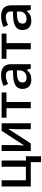

<svg xmlns="http://www.w3.org/2000/svg" viewBox="1367 -1957 780 3554"><g transform="rotate(-90 1757.0 -180.0)"><path d="M448 -540V-91H197V-540H82V0H533V190H641V-89H563V-540Z M739 0H879L1149 -418Q1142 -310 1142 -272V0H1252V-540H1112L841 -121Q849 -222 849 -263V-540H739Z M1355 -450H1531V0H1646V-450H1822V-540H1355Z M2346 -364Q2346 -459 2294 -504.5Q2242 -550 2138 -550Q2090 -550 2038 -538Q1986 -526 1943 -503L1980 -421Q2021 -440 2058 -451Q2095 -462 2133 -462Q2184 -462 2208 -436.5Q2232 -411 2232 -359V-330L2139 -327Q2012 -323 1950 -280.5Q1888 -238 1888 -155Q1888 -77 1932.5 -33.5Q1977 10 2057 10Q2120 10 2159.5 -8Q2199 -26 2237 -75H2241L2264 0H2346ZM2007 -154Q2007 -204 2044 -228Q2081 -252 2162 -255L2231 -258V-211Q2231 -149 2194 -113.5Q2157 -78 2093 -78Q2051 -78 2029 -97.5Q2007 -117 2007 -154Z M2445 -450H2621V0H2736V-450H2912V-540H2445Z M3436 -364Q3436 -459 3384 -504.5Q3332 -550 3228 -550Q3180 -550 3128 -538Q3076 -526 3033 -503L3070 -421Q3111 -440 3148 -451Q3185 -462 3223 -462Q3274 -462 3298 -436.5Q3322 -411 3322 -359V-330L3229 -327Q3102 -323 3040 -280.5Q2978 -238 2978 -155Q2978 -77 3022.5 -33.5Q3067 10 3147 10Q3210 10 3249.5 -8Q3289 -26 3327 -75H3331L3354 0H3436ZM3097 -154Q3097 -204 3134 -228Q3171 -252 3252 -255L3321 -258V-211Q3321 -149 3284 -113.5Q3247 -78 3183 -78Q3141 -78 3119 -97.5Q3097 -117 3097 -154Z"/></g></svg>

Font: OpenSansMMV
Style: Semibold
Weight: 600
Designer: Steve Matteson
Foundry: Ascender Corporation
Version: Version 6.000